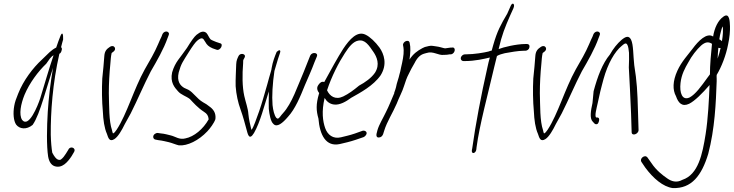

<svg xmlns="http://www.w3.org/2000/svg" viewBox="-20 -740 3917 1025"><path d="M56 -175C49 -136 52 -96 66 -75C84 -51 121 -46 154 -73C175 -102 194 -156 211 -210C229 -265 245 -323 263 -378C249 -296 240 -219 235 -143C230 -60 228 38 237 96C242 124 254 141 271 147C312 161 342 124 362 94L375 72C389 49 354 37 345 59L332 80C324 93 316 103 307 110C303 114 296 115 290 112C280 109 270 96 259 75C255 51 252 19 251 -21C250 -140 261 -296 297 -453C302 -455 307 -461 309 -471C312 -480 310 -485 306 -488C311 -505 313 -518 317 -529C318 -559 313 -572 303 -549C298 -538 286 -504 280 -486C279 -485 279 -485 278 -485C254 -473 237 -454 204 -422C156 -378 105 -311 77 -240C67 -216 59 -194 56 -175ZM111 -234C138 -298 184 -359 227 -400C241 -420 251 -437 266 -445C242 -375 218 -291 195 -216C181 -173 133 -55 98 -100C80 -128 91 -185 111 -234Z M537 -442C535 -406 530 -363 526 -321C523 -265 524 -198 529 -146C531 -100 537 -56 551 -25C558 -4 564 19 590 3C610 -9 631 -46 646 -77C656 -95 667 -114 678 -135C714 -206 748 -288 785 -359C817 -414 854 -478 875 -538L880 -551C882 -556 883 -560 881 -564C874 -577 854 -573 847 -557L842 -544C838 -535 831 -522 824 -504C806 -461 778 -413 753 -370C694 -264 658 -132 603 -48C597 -39 589 -28 583 -28C582 -31 579 -36 578 -45C561 -94 563 -174 561 -243C561 -295 564 -348 569 -398C571 -423 572 -439 576 -457C582 -462 592 -467 594 -476C596 -485 590 -494 580 -494C575 -494 571 -493 567 -490C550 -479 539 -468 537 -442Z M808 -26C793 -17 796 2 809 5L824 8C851 11 866 16 881 19C898 23 918 32 935 36C980 40 1041 10 1087 -39C1102 -55 1123 -83 1130 -104C1134 -138 1118 -158 1096 -173C1088 -180 1077 -187 1064 -194C1030 -214 1012 -247 985 -261L963 -271C943 -283 923 -305 934 -353C947 -401 957 -412 988 -462C1008 -494 1023 -514 1032 -522C1046 -534 1057 -540 1066 -531L1076 -516C1084 -501 1094 -491 1115 -482L1135 -475C1155 -466 1176 -505 1155 -509L1134 -516C1122 -521 1111 -525 1104 -530C1095 -540 1091 -554 1082 -564C1067 -577 1050 -571 1029 -554C1017 -544 1000 -520 978 -484C940 -428 916 -411 899 -354C887 -300 913 -272 930 -253C947 -233 974 -227 994 -211C1012 -192 1035 -165 1069 -143C1085 -133 1092 -123 1094 -103C1065 -51 1016 -10 969 -1C937 7 917 -11 892 -17C878 -20 861 -26 837 -28L823 -30C818 -31 813 -29 808 -26Z M1241 -397C1240 -360 1237 -318 1238 -280C1241 -236 1251 -191 1264 -156C1278 -117 1288 -79 1296 -49C1302 -28 1309 15 1336 -30C1369 -87 1391 -176 1415 -252V-228C1415 -202 1414 -179 1415 -159C1418 -129 1425 -91 1439 -79C1458 -57 1489 -83 1517 -116C1556 -158 1583 -224 1608 -286C1626 -328 1643 -365 1659 -408L1671 -437C1682 -461 1645 -464 1636 -443L1624 -413C1617 -394 1609 -374 1601 -355C1569 -282 1539 -188 1491 -136C1479 -124 1471 -107 1463 -107C1461 -106 1459 -108 1455 -111C1444 -125 1438 -152 1435 -179C1431 -226 1435 -294 1445 -361C1453 -386 1458 -407 1464 -425C1470 -442 1473 -453 1475 -458C1477 -464 1477 -468 1475 -470C1471 -476 1461 -466 1457 -463C1447 -439 1436 -411 1430 -376C1430 -371 1428 -366 1427 -361C1419 -337 1414 -313 1407 -290L1385 -214C1372 -169 1356 -123 1342 -87C1336 -71 1329 -55 1323 -47C1321 -48 1323 -50 1321 -52C1315 -76 1309 -101 1306 -131C1304 -162 1292 -192 1284 -228C1273 -278 1273 -341 1278 -403C1278 -413 1278 -419 1280 -422C1283 -428 1290 -437 1287 -444C1282 -455 1260 -456 1253 -440C1247 -427 1242 -418 1241 -397Z M1680 -287C1667 -270 1676 -253 1684 -243L1683 -240C1666 -183 1668 -149 1680 -107C1687 -19 1720 45 1794 29C1816 24 1851 16 1880 6L1921 -8C1926 -10 1930 -14 1933 -18C1945 -34 1930 -45 1916 -42L1874 -27C1848 -18 1820 -12 1800 -7C1758 3 1729 -20 1716 -56C1703 -93 1696 -145 1713 -217C1724 -198 1740 -185 1763 -182C1794 -178 1828 -198 1855 -218C1903 -245 1973 -282 2012 -338C2049 -397 2030 -452 2006 -486C1984 -516 1955 -544 1931 -555C1888 -576 1847 -532 1812 -479C1783 -434 1746 -366 1711 -302C1697 -308 1686 -296 1680 -287ZM1726 -258C1750 -332 1789 -407 1821 -456C1844 -492 1866 -518 1892 -523C1929 -531 1950 -497 1974 -462C1991 -437 2010 -396 1982 -352C1963 -324 1929 -300 1897 -283C1867 -258 1841 -239 1812 -225C1770 -205 1740 -227 1726 -258Z M1990 -25C1988 -15 1991 -6 2001 -6C2013 -6 2020 -12 2025 -23L2031 -42C2046 -91 2077 -138 2098 -187C2110 -219 2128 -251 2137 -281C2144 -303 2152 -327 2162 -345L2176 -373L2193 -403C2208 -433 2224 -448 2246 -454L2257 -457C2293 -469 2319 -443 2350 -447C2359 -447 2374 -448 2381 -450H2388C2411 -454 2416 -491 2392 -486H2386C2376 -484 2367 -484 2357 -482C2353 -482 2350 -483 2346 -484L2331 -488C2324 -490 2318 -491 2311 -492L2291 -495C2278 -498 2261 -492 2248 -489L2235 -483C2209 -469 2186 -453 2166 -422C2171 -457 2173 -487 2167 -511C2163 -534 2127 -517 2132 -497C2133 -488 2135 -485 2135 -473C2136 -446 2129 -413 2121 -379C2118 -365 2116 -352 2112 -341C2108 -322 2102 -308 2098 -292L2094 -274C2092 -266 2089 -257 2086 -249C2085 -247 2084 -245 2085 -243C2070 -209 2057 -174 2040 -141C2025 -109 2004 -76 1995 -45Z M2440 -432C2438 -422 2445 -414 2454 -414H2462C2516 -414 2566 -426 2595 -433C2590 -416 2586 -399 2582 -380C2549 -235 2518 -71 2501 52L2499 62C2496 86 2521 79 2523 57L2524 47C2540 -74 2585 -237 2618 -380C2623 -401 2628 -422 2633 -441C2646 -449 2660 -452 2675 -456C2702 -461 2747 -469 2775 -469H2784C2794 -469 2804 -476 2806 -486C2809 -497 2804 -505 2793 -505H2784C2737 -505 2666 -488 2642 -478C2660 -556 2676 -594 2702 -654L2721 -696C2731 -719 2716 -730 2707 -710L2688 -667C2654 -609 2635 -576 2613 -499C2610 -490 2608 -480 2605 -470C2599 -469 2593 -467 2588 -465C2564 -459 2511 -450 2469 -450H2462C2452 -450 2442 -441 2440 -432Z M2838 -442C2836 -406 2831 -363 2827 -321C2824 -265 2825 -198 2830 -146C2832 -100 2838 -56 2852 -25C2859 -4 2865 19 2891 3C2911 -9 2932 -46 2947 -77C2957 -95 2968 -114 2979 -135C3015 -206 3049 -288 3086 -359C3118 -414 3155 -478 3176 -538L3181 -551C3183 -556 3184 -560 3182 -564C3175 -577 3155 -573 3148 -557L3143 -544C3139 -535 3132 -522 3125 -504C3107 -461 3079 -413 3054 -370C2995 -264 2959 -132 2904 -48C2898 -39 2890 -28 2884 -28C2883 -31 2880 -36 2879 -45C2862 -94 2864 -174 2862 -243C2862 -295 2865 -348 2870 -398C2872 -423 2873 -439 2877 -457C2883 -462 2893 -467 2895 -476C2897 -485 2891 -494 2881 -494C2876 -494 2872 -493 2868 -490C2851 -479 2840 -468 2838 -442Z M3143 -190C3134 -150 3127 -108 3144 -91C3152 -82 3156 -77 3161 -77H3166C3171 -77 3176 -85 3178 -95C3180 -105 3179 -113 3166 -113H3162C3154 -123 3164 -158 3171 -190L3185 -253C3191 -274 3195 -295 3202 -318C3225 -401 3262 -465 3299 -495C3313 -507 3323 -515 3330 -499C3334 -491 3336 -477 3338 -458C3339 -436 3338 -410 3337 -380C3341 -294 3345 -243 3349 -133L3352 -36C3351 -11 3388 -23 3389 -45L3386 -142C3383 -254 3380 -305 3366 -392C3360 -444 3362 -501 3349 -528C3337 -552 3320 -545 3298 -527C3276 -508 3254 -481 3236 -449C3196 -401 3170 -331 3149 -253Z M3402 112C3401 117 3402 121 3404 124L3425 155C3468 213 3520 257 3571 264C3672 268 3726 197 3761 81C3796 -52 3802 -191 3806 -306V-321C3806 -326 3805 -333 3806 -340C3832 -383 3856 -445 3867 -503C3875 -539 3878 -576 3877 -600C3876 -625 3875 -674 3843 -652C3813 -632 3794 -590 3787 -545C3753 -568 3707 -520 3679 -482C3655 -450 3618 -411 3596 -362C3571 -307 3570 -260 3589 -226C3601 -191 3621 -168 3659 -186C3689 -201 3729 -241 3768 -286C3765 -209 3760 -106 3747 -24C3730 83 3708 192 3623 220C3591 238 3563 227 3543 213C3518 196 3483 169 3458 131L3436 100C3434 97 3429 94 3424 94C3415 94 3404 102 3402 112ZM3613 -297C3618 -342 3637 -377 3654 -406C3673 -442 3699 -475 3723 -497C3746 -517 3763 -518 3781 -506C3776 -460 3770 -392 3770 -343L3758 -327C3722 -277 3693 -237 3662 -220C3622 -201 3607 -244 3613 -297ZM3829 -573C3831 -583 3834 -592 3839 -599C3840 -576 3840 -553 3834 -520C3830 -523 3826 -528 3820 -530C3822 -545 3825 -560 3829 -573ZM3815 -485C3819 -483 3823 -483 3827 -484C3823 -466 3818 -447 3811 -427C3812 -448 3813 -468 3815 -485Z"/></svg>

Font: Stray Cat
Style: UltCnObl
Weight: 400
Version: Version 1.0